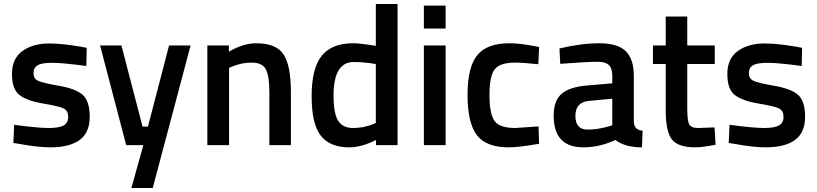

<svg xmlns="http://www.w3.org/2000/svg" viewBox="-20 -728 4097 963"><path d="M413 -397Q295 -413 242 -413Q189 -413 168.5 -400.5Q148 -388 148 -361Q148 -334 170.5 -323Q193 -312 276.5 -297.5Q360 -283 395 -252Q430 -221 430 -142Q430 -63 379.5 -26Q329 11 232 11Q171 11 78 -6L47 -11L51 -102Q171 -86 224 -86Q277 -86 299.5 -99Q322 -112 322 -142Q322 -172 300.5 -183.5Q279 -195 197.5 -208.5Q116 -222 78 -251Q40 -280 40 -357Q40 -434 92.5 -472Q145 -510 227 -510Q291 -510 384 -494L415 -488Z M482 -500H589L695 -93H722L828 -500H936L746 215H639L699 0H613Z M1129 0H1020V-500H1128V-469Q1201 -511 1266 -511Q1366 -511 1402.5 -454.5Q1439 -398 1439 -268V0H1331V-265Q1331 -346 1313.5 -380Q1296 -414 1242 -414Q1191 -414 1144 -394L1129 -388Z M1974 -708V0H1866V-26Q1793 11 1732 11Q1634 11 1588.5 -48Q1543 -107 1543 -246Q1543 -385 1593.5 -448Q1644 -511 1751 -511Q1787 -511 1865 -498V-708ZM1848 -104 1865 -111V-407Q1805 -417 1754 -417Q1653 -417 1653 -249Q1653 -157 1676.5 -121.5Q1700 -86 1751 -86Q1802 -86 1848 -104Z M2106 0V-500H2215V0ZM2106 -585V-700H2215V-585Z M2534 -511Q2587 -511 2659 -497L2684 -492L2680 -406Q2601 -414 2563 -414Q2487 -414 2461 -380Q2435 -346 2435 -252Q2435 -158 2460 -122Q2485 -86 2564 -86L2681 -94L2684 -7Q2583 11 2532 11Q2418 11 2371.5 -50.5Q2325 -112 2325 -252Q2325 -392 2374 -451.5Q2423 -511 2534 -511Z M3159 -346V-118Q3160 -96 3170.5 -85.5Q3181 -75 3203 -72L3200 11Q3114 11 3067 -26Q2987 11 2906 11Q2757 11 2757 -148Q2757 -224 2797.5 -258Q2838 -292 2922 -299L3051 -310V-346Q3051 -386 3033.5 -402Q3016 -418 2982 -418Q2918 -418 2822 -410L2790 -408L2786 -485Q2895 -511 2986.5 -511Q3078 -511 3118.5 -471.5Q3159 -432 3159 -346ZM2935 -222Q2866 -216 2866 -147Q2866 -78 2927 -78Q2977 -78 3033 -94L3051 -100V-233Z M3565 -407H3427V-187Q3427 -126 3436 -106Q3445 -86 3482 -86L3564 -89L3569 -2Q3502 11 3467 11Q3382 11 3350.5 -28Q3319 -67 3319 -175V-407H3255V-500H3319V-645H3427V-500H3565Z M4001 -397Q3883 -413 3830 -413Q3777 -413 3756.5 -400.5Q3736 -388 3736 -361Q3736 -334 3758.5 -323Q3781 -312 3864.5 -297.5Q3948 -283 3983 -252Q4018 -221 4018 -142Q4018 -63 3967.5 -26Q3917 11 3820 11Q3759 11 3666 -6L3635 -11L3639 -102Q3759 -86 3812 -86Q3865 -86 3887.5 -99Q3910 -112 3910 -142Q3910 -172 3888.5 -183.5Q3867 -195 3785.5 -208.5Q3704 -222 3666 -251Q3628 -280 3628 -357Q3628 -434 3680.5 -472Q3733 -510 3815 -510Q3879 -510 3972 -494L4003 -488Z"/></svg>

Font: TitilliumWebSemiBold
Style: Bold
Weight: 600
Version: Version 1.001;PS 57.000;hotconv 1.0.70;makeotf.lib2.5.55311